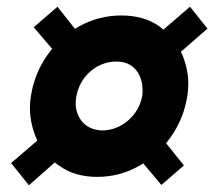

<svg xmlns="http://www.w3.org/2000/svg" viewBox="-20 -586 637 571"><path d="M80 -505 135 -441C130 -434 125 -428 120 -421C95 -385 79 -345 72 -301C70 -289 69 -276 69 -265C69 -236 75 -208 85 -182C87 -177 89 -173 91 -168L13 -101L66 -35L143 -103C146 -100 150 -97 155 -94C186 -71 224 -60 269 -60C314 -60 356 -71 394 -93C398 -95 402 -97 406 -100L460 -36L527 -94L474 -160C479 -166 484 -173 489 -180C514 -216 530 -256 537 -300C539 -312 540 -325 540 -336C540 -365 534 -393 524 -419C522 -423 520 -427 518 -432L597 -501L545 -566L466 -498C462 -501 458 -504 455 -507C424 -529 386 -540 341 -540C296 -540 254 -529 216 -508C211 -505 207 -503 203 -500L151 -566ZM207 -299C217 -357 266 -403 326 -403C388 -403 404 -351 404 -319C404 -313 404 -307 403 -301C393 -243 341 -198 284 -198C223 -200 205 -248 205 -279C205 -286 206 -292 207 -299Z"/></svg>

Font: Jost
Style: Bold Italic
Weight: 700
Italic angle: -5°
Version: Version 3.710